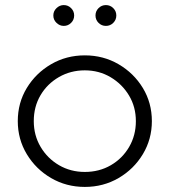

<svg xmlns="http://www.w3.org/2000/svg" viewBox="-20 -724 668 756"><path d="M231 -622Q215 -622 202.5 -634Q190 -646 190 -663Q190 -680 202.5 -692Q215 -704 231 -704Q248 -704 260 -692Q272 -680 272 -663Q272 -646 260 -634Q248 -622 231 -622ZM397 -622Q380 -622 368 -634Q356 -646 356 -663Q356 -680 368 -692Q380 -704 397 -704Q414 -704 426 -692Q438 -680 438 -663Q438 -646 426 -634Q414 -622 397 -622ZM314 12Q241 12 181 -23Q121 -58 85.5 -117Q50 -176 50 -247Q50 -319 85.5 -377.5Q121 -436 181 -471Q241 -506 314 -506Q387 -506 447 -471Q507 -436 542.5 -377.5Q578 -319 578 -247Q578 -176 542.5 -117Q507 -58 447 -23Q387 12 314 12ZM314 -47Q371 -47 416.5 -73.5Q462 -100 488.5 -145.5Q515 -191 515 -247Q515 -303 488 -348Q461 -393 415.5 -420Q370 -447 314 -447Q258 -447 212 -420.5Q166 -394 139.5 -349Q113 -304 113 -247Q113 -191 140 -145.5Q167 -100 212.5 -73.5Q258 -47 314 -47Z"/></svg>

Font: Kiwi Maru Light
Style: Regular
Weight: 300
Designer: Hiroki-Chan
Version: Version 1.100